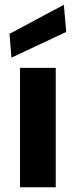

<svg xmlns="http://www.w3.org/2000/svg" viewBox="-20 -786 319 806"><path d="M64 0V-501H214V0ZM28 -544 20 -644 248 -766 258 -652Z"/></svg>

Font: DM Sans 18pt Black
Style: Regular
Weight: 900
Designer: Colophon Foundry, Jonny Pinhorn
Foundry: Colophon Foundry
Version: Version 4.004;gftools[0.9.30]